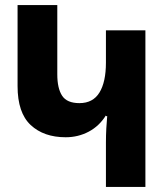

<svg xmlns="http://www.w3.org/2000/svg" viewBox="-20 -734 656 754"><path d="M551 0H396V-175Q396 -202 397.5 -230Q399 -258 401 -278H396V-281Q370 -239 328.5 -217Q287 -195 238 -195Q152 -195 100.5 -243Q49 -291 49 -396V-714H205V-442Q205 -387 224 -358Q243 -329 292 -329Q345 -329 370.5 -370.5Q396 -412 396 -488V-615H551Z"/></svg>

Font: Noto Sans Armenian Condensed ExtraBold
Style: Regular
Weight: 800
Width: 3
Designer: Monotype Design Team
Foundry: Monotype Imaging Inc.
Version: Version 2.008; ttfautohint (v1.8.4.7-5d5b)